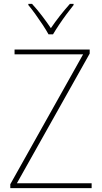

<svg xmlns="http://www.w3.org/2000/svg" viewBox="-20 -969 525 989"><path d="M452 0H33V-20L408 -689H55V-714H442V-693L67 -25H452ZM230 -792Q218 -814 199.5 -842Q181 -870 161.5 -897Q142 -924 126 -943V-949H145Q170 -922 196 -888Q222 -854 242 -824Q285 -887 340 -949H359V-943Q342 -922 322 -895Q302 -868 284 -841Q266 -814 253 -792Z"/></svg>

Font: Noto Sans Myanmar UI SemiCondensed Thin
Style: Regular
Weight: 100
Width: 4
Designer: Monotype Design Team
Foundry: Monotype Imaging Inc.
Version: Version 2.103; ttfautohint (v1.8.4.7-5d5b)